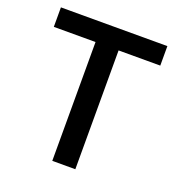

<svg xmlns="http://www.w3.org/2000/svg" viewBox="-122 -760 798 861"><g transform="rotate(20 277.0 -330.0)"><path d="M222 0V-567H23V-660H531V-567H332V0Z"/></g></svg>

Font: Bricolage Grotesque 12pt Medium
Style: Regular
Weight: 500
Designer: Mathieu Triay
Foundry: Atelier Triay
Version: Version 1.001; ttfautohint (v1.8.4.7-5d5b);gftools[0.9.33.de